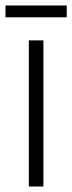

<svg xmlns="http://www.w3.org/2000/svg" viewBox="-37 -679 263 699"><path d="M121 0H68V-532H121ZM206 -659V-616H-17V-659Z"/></svg>

Font: Noto Sans Malayalam ExtraCondensed Light
Style: Regular
Weight: 300
Width: 2
Designer: Jelle Bosma - Monotype Design Team
Foundry: Monotype Imaging Inc.
Version: Version 2.104; ttfautohint (v1.8.4.7-5d5b)